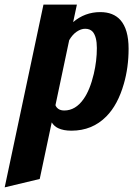

<svg xmlns="http://www.w3.org/2000/svg" viewBox="-111 -557 599 827"><path d="M76.2 -537.1H220.2L204.1 -461.9Q254.9 -504.9 320.8 -504.9Q377 -504.9 407.7 -470.7Q442.9 -430.7 442.9 -347.2Q442.9 -266.6 422.4 -195.8Q396.5 -105.5 347.2 -55.7Q286.6 5.9 196.8 5.9Q162.1 5.9 139.6 -4.9Q122.6 -12.7 111.8 -29.8L60.1 213.9L-90.8 250ZM249 -130.4Q276.4 -168.9 293 -238.8Q306.2 -294.9 306.2 -350.1Q306.2 -399.4 288.1 -420.4Q276.4 -433.1 255.9 -433.1Q237.8 -433.1 219.2 -420.4Q200.7 -407.7 187 -383.8L127.9 -104Q131.3 -94.2 140.9 -87.6Q150.4 -81.1 166 -81.1Q214.4 -81.1 249 -130.4Z"/></svg>

Font: Pattaya
Style: Regular
Weight: 400
Designer: Pablo Impallari / Thai characters Designed by Thanarat Vachiruckul and Suppakit Chalermlarp
Foundry: Pablo Impallari
Version: Version 1.007;September 16, 2023;FontCreator 15.0.0.2934 64-